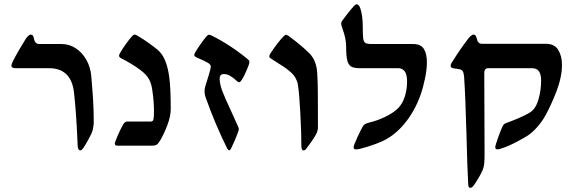

<svg xmlns="http://www.w3.org/2000/svg" viewBox="-20 -692 2743 912"><path d="M54.2 -368.2Q34.2 -368.2 34.2 -379.9Q34.2 -387.2 42 -402.3Q50.8 -420.4 69.3 -452.6Q87.9 -484.9 102.5 -507.8Q108.9 -517.6 115.5 -522.7Q122.1 -527.8 126 -527.8Q131.8 -527.8 135.5 -523.7Q139.2 -519.5 140.1 -512.7Q145.5 -482.9 166 -482.9H272.9Q309.6 -482.9 340.3 -462.4Q371.1 -441.9 390.1 -408Q409.2 -374 413.1 -335Q418.9 -269.5 422.1 -219Q425.3 -168.5 425.3 -115.2Q425.3 -83.5 415 -58.6Q409.7 -46.9 398.4 -26.6Q387.2 -6.3 377.4 8.8Q372.1 15.6 368.7 19Q365.2 22.5 361.3 22.5Q356.9 22.5 353.3 17.6Q349.6 12.7 349.1 2.4Q342.3 -160.6 331.5 -252Q318.8 -368.2 211.9 -368.2Z M583 -114.7H695.8Q706.5 -114.7 709 -125.2Q711.4 -135.7 711.4 -163.6Q711.4 -208.5 704.1 -258.8Q700.2 -293 688 -315.4Q675.8 -337.9 647.5 -358.9Q605 -390.6 554.7 -415.5Q545.4 -420.9 545.4 -427.7Q545.4 -432.6 553.2 -445.3Q562.5 -461.4 577.9 -482.9Q593.3 -504.4 605.5 -518.1Q610.4 -523.9 613.3 -525.9Q616.2 -527.8 619.6 -527.8Q623.5 -527.8 629.9 -524.2Q636.2 -520.5 645 -515.1Q679.7 -494.6 728 -456.1Q750.5 -437.5 764.2 -405Q777.8 -372.6 784.2 -323.7Q791 -270 791 -174.3Q791 -139.2 774.4 -96.2Q759.8 -57.6 741.2 -25.4Q731.4 -8.8 723.4 -4.4Q715.3 0 701.7 0H537.1Q531.2 0 528.3 -2.7Q525.4 -5.4 525.4 -9.8Q525.4 -16.1 537.8 -45.2Q550.3 -74.2 563 -97.2Q572.3 -114.7 583 -114.7Z M955.1 -281.7Q963.9 -309.1 972.7 -338.9Q981.4 -368.7 981.4 -375.5Q981.4 -385.7 966.1 -394.5Q950.7 -403.3 923.3 -415L914.1 -418.9Q908.2 -421.9 905.5 -424.3Q902.8 -426.8 902.8 -431.6Q902.8 -435.1 907.2 -442.9Q917.5 -460.9 933.6 -483.6Q949.7 -506.3 960.4 -518.6Q964.8 -523.9 967.3 -525.4Q969.7 -526.9 972.7 -526.9Q977.1 -526.9 984.9 -523.4Q1078.1 -476.6 1159.2 -408.7Q1162.6 -405.8 1163.6 -402.8Q1164.6 -399.9 1164.6 -395.5Q1164.6 -393.6 1162.6 -386.7Q1158.2 -373.5 1147.7 -349.6Q1137.2 -325.7 1128.4 -312.5Q1124.5 -306.6 1121.8 -304Q1119.1 -301.3 1116.2 -301.3Q1110.8 -301.3 1105 -307.1Q1091.8 -320.3 1075.4 -330.3Q1059.1 -340.3 1044.4 -340.3Q1033.7 -340.3 1028.6 -335Q1023.4 -329.6 1023.4 -318.4Q1023.4 -292.5 1036.4 -258.5Q1049.3 -224.6 1075.7 -168.9Q1081.1 -156.7 1091.3 -134.5Q1101.6 -112.3 1108.4 -96.2Q1109.4 -94.2 1111.8 -88.4Q1114.3 -82.5 1114.3 -79.6Q1114.3 -72.8 1110.8 -64.9Q1105 -47.9 1095.2 -25.1Q1085.4 -2.4 1077.6 13.2Q1075.7 17.1 1073.5 19.5Q1071.3 22 1069.3 22Q1064 22 1059.1 13.2Q1002 -102.1 959 -223.1Q951.7 -241.7 951.7 -258.3Q951.7 -269.5 955.1 -281.7Z M1411.6 4.4Q1411.6 -58.1 1406.7 -152.1Q1401.9 -246.1 1395 -289.6Q1393.1 -303.7 1385 -319.1Q1377 -334.5 1363.3 -347.2Q1348.1 -360.8 1330.1 -373.3Q1312 -385.7 1288.6 -399.9Q1271.5 -410.6 1268.1 -413.1Q1263.2 -416 1261.2 -418.2Q1259.3 -420.4 1259.3 -424.3Q1259.3 -430.2 1264.6 -438.5Q1280.3 -462.4 1297.9 -485.4Q1315.4 -508.3 1329.1 -521.5Q1335.4 -526.9 1338.9 -526.9Q1341.3 -526.9 1351.6 -521Q1415 -473.6 1448.2 -439.9Q1483.4 -406.2 1486.8 -344.7Q1489.3 -304.7 1489.7 -256.8Q1490.2 -209 1490.2 -88.4Q1490.2 -70.3 1481.4 -54.2Q1473.1 -38.6 1458.5 -17.8Q1443.8 2.9 1434.1 15.1Q1428.2 22.5 1421.9 22.5Q1417 22.5 1414.3 17.1Q1411.6 11.7 1411.6 4.4Z M1872.6 -179.7Q1893.6 -202.1 1903.6 -235.8Q1913.6 -269.5 1913.6 -304.7Q1913.6 -337.9 1902.6 -353Q1891.6 -368.2 1870.6 -368.2H1688Q1660.6 -368.2 1647.5 -376.2Q1634.3 -384.3 1629.2 -406.7Q1624 -429.2 1624 -476.1Q1624 -492.7 1619.1 -514.2Q1614.3 -535.6 1607.4 -553.7Q1600.6 -571.8 1600.6 -580.1Q1600.6 -585.4 1604.5 -592.3Q1609.9 -600.6 1627.9 -623.5Q1646 -646.5 1658.7 -660.6Q1668.5 -671.9 1674.8 -671.9Q1678.7 -671.9 1683.6 -667Q1688.5 -662.1 1691.4 -652.8Q1696.8 -637.7 1700 -614.5Q1703.1 -591.3 1703.1 -567.9Q1703.1 -524.9 1705.3 -509Q1707.5 -493.2 1715.8 -488Q1724.1 -482.9 1746.6 -482.9H1942.4Q1979 -482.9 1993.4 -459.7Q2007.8 -436.5 2007.8 -395Q2007.8 -361.8 1998.5 -317.9Q1989.3 -273.9 1977.1 -239.7Q1949.2 -162.6 1901.4 -104.7Q1853.5 -46.9 1793.5 -20Q1767.6 -8.3 1726.8 4.6Q1686 17.6 1670.4 17.6Q1659.7 17.6 1659.7 6.8Q1659.7 -1 1677 -38.8Q1694.3 -76.7 1704.1 -92.8Q1708.5 -99.6 1714.6 -103Q1720.7 -106.4 1735.8 -110.4Q1773.4 -119.1 1812.5 -138.4Q1851.6 -157.7 1872.6 -179.7Z M2146.5 -365.7Q2133.3 -367.2 2127 -369.6Q2120.6 -372.1 2120.6 -379.9Q2120.6 -384.8 2123 -389.4Q2125.5 -394 2128.9 -399.4Q2132.3 -404.8 2133.8 -406.7Q2162.6 -454.1 2205.6 -510.3Q2212.4 -519 2218.8 -523.4Q2225.1 -527.8 2228.5 -527.8Q2235.4 -527.8 2239 -522.5Q2242.7 -517.1 2245.1 -507.8Q2249.5 -483.9 2269.5 -483.9H2573.2Q2613.8 -483.9 2631.6 -454.8Q2649.4 -425.8 2649.4 -383.3Q2649.4 -326.2 2622.1 -254.9Q2598.6 -195.3 2572.3 -146Q2556.6 -117.7 2536.1 -93.5Q2515.6 -69.3 2494.1 -53.2Q2479.5 -42 2436.3 -19.3Q2393.1 3.4 2364.7 12.2Q2348.6 17.6 2343.8 17.6Q2332.5 17.6 2332.5 6.8Q2332.5 -0.5 2345 -35.9Q2357.4 -71.3 2365.7 -88.4Q2369.6 -97.7 2374 -101.8Q2378.4 -106 2386.7 -108.4Q2453.1 -132.8 2486.3 -151.4Q2506.8 -162.1 2517.8 -176.8Q2528.8 -191.4 2537.1 -217.3Q2550.3 -261.7 2550.3 -310.5Q2550.3 -338.4 2540 -353.3Q2529.8 -368.2 2505.9 -368.2H2298.3Q2289.6 -368.2 2284.9 -362.1Q2280.3 -356 2280.3 -346.7L2280.8 -214.4Q2281.7 -67.9 2281.7 43Q2281.7 64.9 2280.3 83Q2278.8 101.1 2272.9 114.7Q2266.1 130.4 2258.1 144.5Q2250 158.7 2242.2 170.7Q2234.4 182.6 2231.9 186.5Q2222.7 200.2 2214.4 200.2Q2209.5 200.2 2207 196.8Q2204.6 193.4 2204.1 183.1Q2199.7 111.3 2195.8 -50.8Q2190.9 -232.9 2184.6 -325.7Q2183.1 -344.2 2178.7 -352.5Q2174.3 -360.8 2162.6 -363.3Q2152.3 -365.2 2146.5 -365.7Z"/></svg>

Font: David Libre Medium
Style: Regular
Weight: 500
Version: Version 1.000